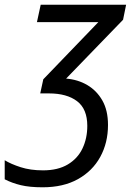

<svg xmlns="http://www.w3.org/2000/svg" viewBox="-86 -556 570 816"><path d="M95 240Q40 240 2.5 231Q-35 222 -66 206V125Q-40 141 1.5 154.5Q43 168 97 168Q160 168 202 143Q244 118 264.5 75Q285 32 285 -21Q285 -93 241.5 -126Q198 -159 122 -159H85L98 -219L332 -462H71L87 -536H450L437 -472L195 -222Q245 -218 285 -194.5Q325 -171 349 -129Q373 -87 373 -25Q373 51 340 111Q307 171 245 205.5Q183 240 95 240Z"/></svg>

Font: Manna Sans
Style: Italic
Weight: 400
Italic angle: -12°
Designer: Monotype Design Team
Foundry: Monotype Imaging Inc.
Version: Version 2.001.1; ttfautohint (v1.8.2)